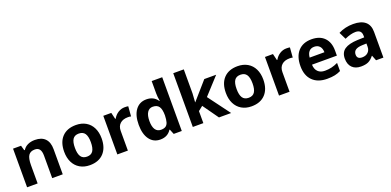

<svg xmlns="http://www.w3.org/2000/svg" viewBox="-1 -1650 5194 2551"><g transform="rotate(-20 2596.0 -375.0)"><path d="M79 -546H192L212 -476H221Q245 -515 288.5 -535.5Q332 -556 389 -556Q484 -556 533.5 -504.5Q583 -453 583 -356V0H434V-319Q434 -378 412.5 -407.5Q391 -437 346 -437Q283 -437 255.5 -395.5Q228 -354 228 -257V0H79Z M703 -274Q703 -408 773 -482Q843 -556 969 -556Q1050 -556 1109.5 -521Q1169 -486 1200.5 -422Q1232 -358 1232 -274Q1232 -140 1162 -65Q1092 10 966 10Q885 10 825.5 -25.5Q766 -61 734.5 -125Q703 -189 703 -274ZM1080 -274Q1080 -356 1053 -396Q1026 -436 967 -436Q908 -436 881.5 -396.5Q855 -357 855 -274Q855 -191 882 -150.5Q909 -110 968 -110Q1027 -110 1053.5 -150.5Q1080 -191 1080 -274Z M1355 -546H1468L1490 -454H1497Q1523 -501 1566.5 -528.5Q1610 -556 1660 -556Q1693 -556 1710 -552L1699 -412Q1684 -417 1655 -417Q1584 -417 1544 -380.5Q1504 -344 1504 -278V0H1355Z M1756 -272Q1756 -406 1812 -481Q1868 -556 1966 -556Q2069 -556 2123 -476H2128Q2117 -540 2117 -585V-760H2266V0H2152L2123 -71H2117Q2066 10 1962 10Q1866 10 1811 -65Q1756 -140 1756 -272ZM2127 -271Q2127 -358 2100 -396.5Q2073 -435 2012 -435Q1962 -435 1934.5 -392.5Q1907 -350 1907 -270Q1907 -190 1934.5 -149.5Q1962 -109 2014 -109Q2056 -109 2080 -125Q2104 -141 2114.5 -175.5Q2125 -210 2127 -271Z M2422 -760H2571V-421L2563 -297H2565L2783 -546H2951L2734 -309L2964 0H2792L2635 -221L2571 -170V0H2422Z M2989 -274Q2989 -408 3059 -482Q3129 -556 3255 -556Q3336 -556 3395.5 -521Q3455 -486 3486.5 -422Q3518 -358 3518 -274Q3518 -140 3448 -65Q3378 10 3252 10Q3171 10 3111.5 -25.5Q3052 -61 3020.5 -125Q2989 -189 2989 -274ZM3366 -274Q3366 -356 3339 -396Q3312 -436 3253 -436Q3194 -436 3167.5 -396.5Q3141 -357 3141 -274Q3141 -191 3168 -150.5Q3195 -110 3254 -110Q3313 -110 3339.5 -150.5Q3366 -191 3366 -274Z M3641 -546H3754L3776 -454H3783Q3809 -501 3852.5 -528.5Q3896 -556 3946 -556Q3979 -556 3996 -552L3985 -412Q3970 -417 3941 -417Q3870 -417 3830 -380.5Q3790 -344 3790 -278V0H3641Z M4042 -269Q4042 -406 4110.5 -481Q4179 -556 4300 -556Q4416 -556 4480.5 -490.5Q4545 -425 4545 -308V-236H4193Q4195 -172 4230.5 -136.5Q4266 -101 4329 -101Q4378 -101 4422 -111Q4466 -121 4514 -144V-29Q4474 -9 4429.5 0.5Q4385 10 4322 10Q4190 10 4116 -63Q4042 -136 4042 -269ZM4405 -335Q4404 -390 4376.5 -420Q4349 -450 4301 -450Q4254 -450 4227.5 -420.5Q4201 -391 4196 -335Z M4630 -163Q4630 -249 4690 -290.5Q4750 -332 4874 -337L4969 -340V-364Q4969 -447 4884 -447Q4817 -447 4730 -407L4681 -508Q4775 -557 4890 -557Q5001 -557 5059 -508.5Q5117 -460 5117 -364V0H5013L4984 -74H4980Q4943 -27 4903 -8.5Q4863 10 4799 10Q4720 10 4675 -35Q4630 -80 4630 -163ZM4969 -208V-253L4911 -251Q4846 -249 4814.5 -227.5Q4783 -206 4783 -162Q4783 -99 4855 -99Q4907 -99 4938 -129Q4969 -159 4969 -208Z"/></g></svg>

Font: OpenSansMMV
Style: Bold
Weight: 700
Foundry: Ascender Corporation
Version: Version 4.001